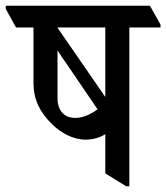

<svg xmlns="http://www.w3.org/2000/svg" viewBox="-62 -644 581 671"><path d="M237 -156C263 -156 287 -163 306 -175V-38L379 7H390V-548H499V-558L462 -624H-42V-613L-6 -548H55V-353C55 -299 76 -252 120 -210C151 -179 194 -156 237 -156ZM139 -547V-548H306V-305ZM139 -302V-468C149 -452 160 -436 170 -422L279 -262C253 -243 227 -232 201 -232C165 -232 139 -254 139 -302Z"/></svg>

Font: Noto Serif Devanagari Condensed Medium
Style: Regular
Weight: 500
Width: 3
Designer: Universal Thirst, Indian Type Foundry and the Monotype Design Team
Foundry: Monotype Imaging Inc.
Version: Version 2.004